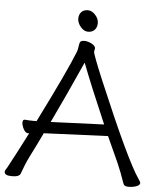

<svg xmlns="http://www.w3.org/2000/svg" viewBox="-60 -918 809 977"><g transform="rotate(5 345.0 -429.5)"><path d="M405 -807Q405 -785 392.5 -772Q380 -759 359 -759Q338 -759 321 -779.5Q304 -800 304 -821Q304 -842 316 -855Q328 -868 349 -868Q370 -868 387.5 -848.5Q405 -829 405 -807ZM402 -680 399 -660Q399 -647 452 -520Q619 -124 680 -36Q691 -20 691 -16Q691 -4 673 2.5Q655 9 633 9Q611 9 607 -3Q588 -59 566 -109L507 -239L184 -225H180Q164 -191 148 -159L118 -99Q99 -61 81 -10Q75 7 37 7Q-1 7 -1 -12Q-1 -18 3 -23.5Q7 -29 11 -36.5Q15 -44 24.5 -62Q34 -80 53.5 -116.5Q73 -153 106 -218H99Q87 -218 77 -236.5Q67 -255 67 -270Q67 -285 78 -285H80Q98 -283 119 -283H138Q273 -553 312 -653Q316 -662 318 -680.5Q320 -699 325 -705Q330 -711 345.5 -711Q361 -711 380 -702Q399 -693 402 -680ZM482 -296Q397 -493 356 -601Q273 -416 210 -285Z"/></g></svg>

Font: ToneOZ-Pinyin-WenKai-Regular
Style: Regular
Weight: 400
Designer: Fontworks Inc.
Foundry: ToneOZ
Version: Version 0.240331